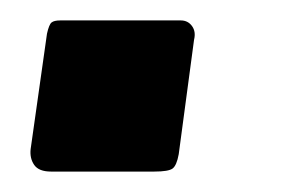

<svg xmlns="http://www.w3.org/2000/svg" viewBox="-20 -168 277 188"><path d="M155 -17Q153 -6 149 -3Q145 0 131 0H30Q18 0 13.5 -6.5Q9 -13 10 -22L26 -135Q28 -144 30.5 -146Q33 -148 39 -148H157Q164 -148 168 -142.5Q172 -137 170 -129Z"/></svg>

Font: Libre Franklin SemiBold
Style: Italic
Weight: 600
Italic angle: -8°
Designer: Pablo Impallari, Rodrigo Fuenzalida, Nhung Nguyen
Foundry: Impallari Type
Version: Version 3.000